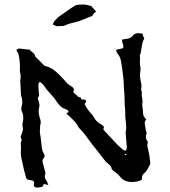

<svg xmlns="http://www.w3.org/2000/svg" viewBox="-20 -850 770 870"><path d="M551.3 -150.9Q550.8 -152.3 549.8 -152.3L546.9 -151.9L544.9 -150.4V-148.9L546.4 -147L553.7 -148.4ZM291 -342.3Q289.6 -351.6 276.9 -355.5Q256.8 -361.3 242.7 -381.8L238.8 -386.2L235.8 -391.1Q228.5 -403.3 214.8 -418.5L203.1 -431.6L191.4 -444.3Q188 -448.2 183.6 -456.1L174.8 -467.3Q173.3 -469.7 168.9 -473.1L164.6 -476.1L160.2 -479.5L158.2 -476.6L156.7 -474.1Q154.3 -471.7 154.3 -470.2V-451.2L155.8 -432.6L156.7 -426.3L157.2 -419.9Q157.2 -413.1 152.3 -408.2Q151.4 -406.7 151.4 -404.3V-402.3L152.3 -398.9L153.8 -396Q158.7 -382.3 158.7 -372.6Q158.7 -367.2 157.2 -362.8Q155.3 -355 155.3 -346.2Q155.3 -340.8 155.8 -335.4L158.7 -321.8L162.6 -308.6Q164.6 -300.8 164.6 -294.9Q164.6 -289.6 163.1 -286.1Q161.6 -281.7 161.6 -274.4V-268.1L161.1 -262.2Q160.6 -259.3 160.6 -255.9Q160.6 -247.6 162.6 -237.3L164.6 -224.6L166 -212.4L168.9 -187L169.9 -178.7L171.4 -170.4Q173.3 -161.1 178.7 -154.3Q182.1 -148.9 182.1 -144Q182.1 -137.7 177.2 -132.3Q172.4 -127.4 172.4 -120.6Q172.4 -117.2 173.3 -113.8Q177.7 -100.6 182.1 -80.6L183.6 -75.7L185.1 -70.3Q186 -67.4 186 -64.5Q186 -62 185.1 -60.1Q183.1 -55.7 183.1 -50.8Q183.1 -40 192.9 -27.8Q194.3 -24.9 195.8 -20.5L197.3 -16.6L198.7 -11.7Q193.8 -13.2 188 -14.2L179.2 -16.6L175.8 -10.3L173.3 -6.8L171.9 -3.4L162.6 -2L152.3 -0.5Q149.9 0 147.9 0Q135.3 0 133.3 -10.3V-15.1L134.8 -20.5V-22Q134.8 -27.3 128.9 -31.2Q124.5 -32.2 117.7 -33.7L104.5 -36.6L99.1 -42L88.9 -79.1L80.6 -116.7L77.6 -130.4L75.2 -144Q74.2 -152.8 74.2 -160.2Q74.2 -166 74.7 -170.9L75.2 -181.2L74.7 -190.9Q74.2 -194.3 74.2 -197.8Q74.2 -205.6 76.7 -210.4L78.1 -214.8Q78.1 -217.3 77.6 -218.8Q73.7 -224.1 73.7 -230V-231.4L76.2 -237.3L78.1 -243.7L81.1 -252L83.5 -259.8Q84 -263.2 84 -266.6Q84 -272 82.5 -276.9Q81.5 -279.8 81.5 -283.2Q81.5 -287.1 82.5 -291.5Q85.4 -304.2 85.4 -315.4Q85.4 -332 79.1 -345.2Q76.2 -351.1 76.2 -356.9Q76.2 -361.3 77.6 -366.2Q81.1 -377.4 81.1 -388.2Q81.1 -400.9 76.7 -414.1L74.7 -421.4V-428.7L72.3 -477.1L71.8 -481.9Q71.3 -483.9 71.3 -484.9Q71.3 -486.3 71.8 -487.3Q73.7 -493.7 73.7 -501.5Q73.7 -511.2 70.8 -522.9Q69.8 -526.9 69.8 -532.2Q69.8 -536.1 70.3 -540.5V-558.6Q68.8 -583.5 64.5 -602.5Q63.5 -606.4 60.1 -612.3L57.1 -617.2L54.2 -622.6Q58.1 -629.9 68.4 -629.9Q70.8 -629.9 73.2 -629.4L93.3 -627L103.5 -626L115.2 -625L116.7 -622.6L118.7 -619.6Q122.6 -616.2 125.5 -614.3Q139.2 -603.5 139.2 -596.2Q139.2 -594.7 140.1 -593.8L181.6 -552.2L183.6 -551.3L186.5 -550.3Q204.6 -546.4 220.7 -535.2Q226.6 -531.2 233.9 -524.9L246.1 -513.7Q252.4 -508.3 259.8 -500L272.9 -485.4L278.8 -478.5L285.2 -472.2Q292.5 -464.8 300.8 -460.4Q314.9 -452.6 314.9 -442.9Q314.9 -438.5 311.5 -433.1L316.4 -427.7L321.8 -423.3Q327.6 -418 331.1 -414.6Q336.4 -408.7 345.7 -408.2Q346.2 -408.2 347.2 -405.3V-402.8L347.7 -400.9Q349.1 -399.4 353 -399.4H358.9Q366.2 -398.9 369.1 -395Q370.6 -393.1 370.6 -390.6Q370.6 -388.7 369.1 -386.7L363.3 -378.9Q377 -350.6 394.5 -334Q400.9 -328.1 405.3 -318.8Q414.1 -300.3 438 -286.1Q448.7 -279.8 450.2 -276.9Q450.7 -276.4 450.7 -274.9Q450.7 -271.5 448.2 -263.2L479.5 -229L511.2 -195.3Q516.6 -189.5 525.4 -182.1L539.6 -169.9Q541 -169.4 543.5 -168.5L548.3 -167Q552.7 -170.9 554.2 -176.8L555.2 -182.1L554.2 -187L549.8 -243.7L549.3 -247.1V-250Q551.8 -259.8 551.8 -272.9Q551.8 -281.7 550.8 -292.5L548.3 -313.5Q547.4 -320.3 547.4 -326.7Q547.4 -330.6 547.9 -334.5Q547.9 -343.8 546.4 -361.3L544.9 -375V-388.7Q544.9 -402.3 543.5 -425.8L542 -443.8L541 -462.4Q541 -485.8 536.6 -516.1L533.2 -543L528.8 -569.8Q525.9 -590.3 515.1 -604Q510.7 -609.9 508.3 -613.8Q506.8 -618.2 506.8 -622.6V-624.5L521.5 -627.9L536.6 -631.3Q539.1 -635.3 539.1 -640.1Q539.1 -645 536.6 -650.9L533.7 -660.6Q533.2 -664.6 533.2 -668V-670.9L538.1 -671.4L542.5 -672.4L549.8 -673.3Q572.3 -675.8 580.6 -687Q589.8 -699.7 606.9 -699.7Q614.7 -699.7 624 -697.3L626.5 -695.3Q627.9 -694.3 627.9 -693.8Q627 -692.4 627 -690.4Q627 -688 629.9 -684.1L632.8 -679.2Q633.8 -677.7 633.8 -676.3Q633.8 -675.3 632.8 -673.8Q628.4 -666 625.5 -655.8L622.1 -637.7L619.1 -620.1L616.2 -605.5L614.7 -601.6Q613.8 -599.6 613.8 -598.1V-597.2Q614.7 -591.8 614.7 -584.5L613.8 -571.3V-566.4Q613.8 -553.2 616.2 -545.4Q617.2 -543.5 617.2 -541.5Q617.2 -540 616.7 -538.1L616.2 -530.8L614.7 -516.1V-501.5L616.7 -487.3L619.6 -473.1Q621.1 -464.8 621.1 -460.4L620.6 -453.1L619.6 -445.8Q619.6 -437.5 623.5 -431.2Q622.1 -427.2 622.1 -421.9Q622.1 -415 624 -406.2L625.5 -394Q626 -391.1 626 -388.7Q626 -384.8 625 -381.3Q624.5 -379.4 624.5 -376.5Q624.5 -373.5 625 -370.1L625.5 -364.3L627 -358.4L628.4 -335.4Q628.4 -322.8 643.1 -308.6Q635.7 -301.3 635.7 -291L638.7 -272.5L640.6 -261.2L643.6 -250L644.5 -247.6V-245.6Q641.1 -237.3 641.1 -230Q641.1 -218.8 648.9 -209Q649.9 -207.5 649.9 -206.1Q649.9 -204.6 649.4 -203.1Q647.5 -198.2 647.5 -192.4Q647.5 -189 647.9 -185.1L650.4 -176.8L652.3 -168L657.7 -140.6L660.6 -113.3L661.1 -108.9Q660.6 -106.4 659.7 -105L654.8 -95.2L649.4 -85Q643.6 -73.2 635.7 -66.9Q623.5 -57.1 623.5 -46.4V-40L622.1 -35.6Q606 -25.4 577.6 -25.4H575.2Q544.9 -25.9 528.8 -44.4L521 -52.7L512.7 -61.5Q503.4 -70.3 493.2 -76.7Q486.8 -81.1 485.8 -85.4Q485.4 -97.2 466.3 -111.3Q461.4 -115.2 457.5 -119.6L427.7 -158.2Q410.2 -181.2 397.5 -196.3L384.3 -213.9L371.1 -231.9Q355 -253.9 341.8 -266.6L337.9 -271L334 -275.9Q328.1 -290 312 -306.2L297.9 -319.8L283.2 -333.5L282.2 -335.4L281.7 -337.4ZM224.6 -736.3Q221.2 -736.8 220.2 -740.2Q220.2 -743.2 220.7 -744.6L222.2 -745.6Q226.1 -756.8 233.4 -760.7Q239.3 -771 266.1 -787.6Q305.7 -816.9 321.8 -825.7Q330.1 -829.6 360.8 -829.6Q368.7 -829.6 393.1 -822.8Q396.5 -819.8 410.2 -803.7L415.5 -797.4Q410.6 -793.9 406 -790Q401.4 -786.1 401.4 -782.2Q401.4 -780.3 395.5 -776.9Q384.8 -772.5 339.4 -754.4Q290 -742.7 280.5 -737.3Q271 -731.9 256.8 -731.9L235.4 -731.4Q227.1 -736.3 224.6 -736.3Z"/></svg>

Font: Kurland
Style: Regular
Weight: 400
Designer: GGBot
Version: 0.22